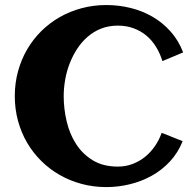

<svg xmlns="http://www.w3.org/2000/svg" viewBox="-20 -740 792 774"><path d="M718.3 -528.8 634.8 -493.7Q625 -525.4 608.6 -551.8Q592.3 -578.1 569.6 -596.9Q546.9 -615.7 518.1 -626.2Q489.3 -636.7 455.1 -636.7Q418.5 -636.7 387.9 -624.8Q357.4 -612.8 333.3 -591.8Q309.1 -570.8 291 -543Q272.9 -515.1 260.7 -483.6Q248.5 -452.1 242.7 -418.5Q236.8 -384.8 236.8 -352.5Q236.8 -301.3 248.8 -250.5Q260.7 -199.7 286.9 -159.2Q313 -118.7 354.5 -93.5Q396 -68.4 455.1 -68.4Q486.3 -68.4 514.2 -78.9Q542 -89.4 564.7 -107.7Q587.4 -126 604.5 -150.9Q621.6 -175.8 631.8 -204.6L716.3 -170.9Q697.8 -124.5 665.5 -89.6Q633.3 -54.7 592 -31.7Q550.8 -8.8 503.7 2.7Q456.5 14.2 408.7 14.2Q356.9 14.2 309.3 1.5Q261.7 -11.2 220.7 -34.7Q179.7 -58.1 146.2 -91.3Q112.8 -124.5 89.1 -165Q65.4 -205.6 52.5 -253.2Q39.6 -300.8 39.6 -352.5Q39.6 -404.3 52.5 -451.9Q65.4 -499.5 89.1 -540.3Q112.8 -581.1 146.2 -614.3Q179.7 -647.5 220.7 -670.9Q261.7 -694.3 309.3 -707Q356.9 -719.7 408.7 -719.7Q458.5 -719.7 506.1 -708Q553.7 -696.3 594.7 -672.6Q635.7 -648.9 667.7 -613Q699.7 -577.1 718.3 -528.8Z"/></svg>

Font: Aclonica
Style: Regular
Weight: 400
Designer: Astigmatic (AOETI)
Foundry: Astigmatic (AOETI)
Version: Version 1.000